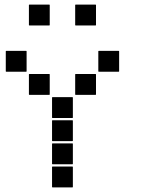

<svg xmlns="http://www.w3.org/2000/svg" viewBox="-20 -815 640 830"><path d="M307 -795H393Q395 -795 395 -793V-707Q395 -705 393 -705H307Q305 -705 305 -707V-793Q305 -795 307 -795ZM107 -795H193Q195 -795 195 -793V-707Q195 -705 193 -705H107Q105 -705 105 -707V-793Q105 -795 107 -795ZM407 -595H493Q495 -595 495 -593V-507Q495 -505 493 -505H407Q405 -505 405 -507V-593Q405 -595 407 -595ZM7 -595H93Q95 -595 95 -593V-507Q95 -505 93 -505H7Q5 -505 5 -507V-593Q5 -595 7 -595ZM307 -495H393Q395 -495 395 -493V-407Q395 -405 393 -405H307Q305 -405 305 -407V-493Q305 -495 307 -495ZM107 -495H193Q195 -495 195 -493V-407Q195 -405 193 -405H107Q105 -405 105 -407V-493Q105 -495 107 -495ZM207 -395H293Q295 -395 295 -393V-307Q295 -305 293 -305H207Q205 -305 205 -307V-393Q205 -395 207 -395ZM207 -295H293Q295 -295 295 -293V-207Q295 -205 293 -205H207Q205 -205 205 -207V-293Q205 -295 207 -295ZM207 -195H293Q295 -195 295 -193V-107Q295 -105 293 -105H207Q205 -105 205 -107V-193Q205 -195 207 -195ZM207 -95H293Q295 -95 295 -93V-7Q295 -5 293 -5H207Q205 -5 205 -7V-93Q205 -95 207 -95Z"/></svg>

Font: Pixel Panel Black
Style: Regular
Weight: 900
Monospace: yes
Designer: Óliver Lalan
Foundry: Óliver Lalan
Version: Version 1.000; ttfautohint (v1.8.4.7-5d5b-dirty);gftools[0.9